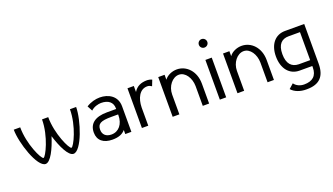

<svg xmlns="http://www.w3.org/2000/svg" viewBox="-77 -1322 3746 2158"><g transform="rotate(-20 1796.0 -242.5)"><path d="M390 -475C390 -272 282 -62 258 -62C231 -62 129 -273 129 -475H52C52 -317 159 9 258 10C318 10 383 -124 426 -261C468 -124 531 10 592 10C689 10 798 -317 798 -475H724C724 -274 618 -62 592 -62C566 -62 464 -273 464 -475Z M1286 -306C1286 -432 1182 -485 1083 -485C1032 -485 975 -471 921 -437L954 -375C990 -410 1042 -421 1075 -422C1163 -422 1213 -380 1213 -308V-300H1103C961 -300 886 -243 886 -136C886 -42 951 10 1058 10C1135 10 1181 -11 1213 -49V0H1286ZM1213 -235V-225C1213 -120 1154 -48 1067 -48C1002 -48 964 -84 964 -141C964 -213 1004 -235 1134 -235Z M1707 -471C1688 -481 1661 -485 1651 -485C1573 -485 1522 -459 1488 -403V-475H1412V0H1488V-218C1490 -325 1535 -420 1627 -420C1649 -420 1662 -413 1680 -402Z M2140 0H2216V-238C2216 -387 2119 -485 2004 -485C1948 -485 1888 -460 1856 -416V-475H1780V0H1860V-237C1860 -336 1928 -421 2006 -421C2083 -421 2139 -333 2140 -237Z M2383 -710C2355 -710 2333 -687 2333 -659C2333 -631 2355 -609 2383 -609C2411 -609 2434 -631 2434 -659C2434 -687 2411 -710 2383 -710ZM2344 -475V0H2420V-475Z M2915 0H2991V-238C2991 -387 2894 -485 2779 -485C2723 -485 2663 -460 2631 -416V-475H2555V0H2635V-237C2635 -336 2703 -421 2781 -421C2858 -421 2914 -333 2915 -237Z M3450 0V16C3450 118 3394 164 3295 164C3244 164 3201 142 3177 108L3122 157C3161 203 3230 225 3294 225H3306C3457 225 3526 149 3526 0V-475H3296C3179 -475 3102 -385 3102 -240C3102 -91 3181 0 3298 0ZM3179 -240C3179 -355 3230 -405 3314 -405H3450V-70H3314C3230 -72 3179 -124 3179 -240Z"/></g></svg>

Font: Mint Spirit
Style: Regular
Weight: 400
Designer: HARENDAL Hirwen
Foundry: Arkandis Digital Foundry.
Version: Version 1.004;FFEdit